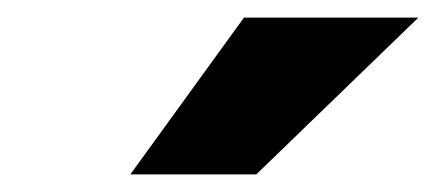

<svg xmlns="http://www.w3.org/2000/svg" viewBox="-20 -765 495 218"><path d="M128 -567 257 -745H455L271 -567Z"/></svg>

Font: REM
Style: Bold Italic
Weight: 700
Italic angle: -11°
Designer: Octavio Pardo
Foundry: Ashler Design
Version: Version 1.005;gftools[0.9.28]